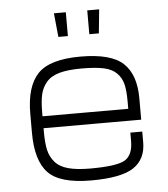

<svg xmlns="http://www.w3.org/2000/svg" viewBox="-51 -746 703 803"><g transform="rotate(-5 300.0 -345.0)"><path d="M300 -510Q170 -510 120 -457Q70 -404 70 -290V-250H120V-290Q120 -337 126.5 -366Q133 -395 152 -417.5Q171 -440 207 -450Q243 -460 300 -460Q358 -460 393 -452.5Q428 -445 447.5 -425Q467 -405 473.5 -378Q480 -351 480 -305V-225H530V-315Q530 -414 479 -462Q428 -510 300 -510ZM300 -40Q243 -40 207 -50Q171 -60 152 -82.5Q133 -105 126.5 -134Q120 -163 120 -210V-250H70V-210Q70 -93 119.5 -41.5Q169 10 300 10Q426 10 478 -24.5Q530 -59 530 -130V-175H480V-140Q480 -81 446 -60.5Q412 -40 300 -40ZM100 -225H530V-275H100ZM215 -600H255V-700H205ZM345 -600H385L395 -700H345Z"/></g></svg>

Font: Millimetre
Style: Light
Weight: 200
Designer: Jérémy Landes
Version: Version 1.0